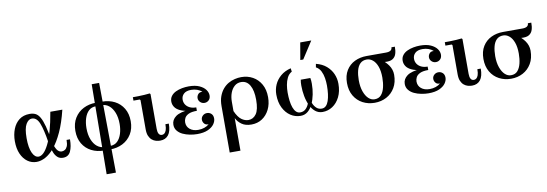

<svg xmlns="http://www.w3.org/2000/svg" viewBox="-67 -1203 5512 1936"><g transform="rotate(-10 2689.5 -235.0)"><path d="M225 5Q173 5 132 -24.5Q91 -54 67 -108.5Q43 -163 43 -238Q43 -306 65 -362Q87 -418 130 -451Q173 -484 238 -484Q272 -484 297 -471.5Q322 -459 341.5 -425.5Q361 -392 377.5 -330.5Q394 -269 409 -171H374Q354 -301 327.5 -367.5Q301 -434 251 -434Q216 -434 190.5 -390.5Q165 -347 165 -248Q165 -151 189.5 -97.5Q214 -44 253 -44Q278 -44 304 -68.5Q330 -93 356 -144.5Q382 -196 405 -276.5Q428 -357 447 -469H570Q538 -338 496 -247Q454 -156 408 -100.5Q362 -45 315 -20Q268 5 225 5ZM494 10Q460 10 439 -8.5Q418 -27 405.5 -55Q393 -83 386.5 -114.5Q380 -146 374 -171H409Q423 -115 442.5 -85Q462 -55 492 -55Q508 -55 523.5 -64Q539 -73 549 -95.5Q559 -118 559 -161H594Q594 -86 571.5 -38Q549 10 494 10Z M777 -242Q777 -175 796.5 -126Q816 -77 848.5 -51Q881 -25 919 -25L914 10Q842 10 785 -19Q728 -48 695 -103Q662 -158 662 -235Q662 -311 696 -366Q730 -421 787 -450Q844 -479 914 -479L909 -444Q864 -444 835 -416.5Q806 -389 791.5 -343Q777 -297 777 -242ZM1114 -227Q1114 -295 1094.5 -343.5Q1075 -392 1043 -418Q1011 -444 972 -444L977 -479Q1050 -479 1106.5 -450Q1163 -421 1196 -366Q1229 -311 1229 -235Q1229 -158 1195 -103Q1161 -48 1104 -19Q1047 10 977 10L982 -25Q1028 -25 1056.5 -53Q1085 -81 1099.5 -127Q1114 -173 1114 -227ZM897 250 906 -670H982L992 250Z M1488 10Q1467 10 1445 4Q1423 -2 1404.5 -17.5Q1386 -33 1374.5 -59.5Q1363 -86 1363 -128V-427L1356 -434H1292V-469Q1318 -469 1348.5 -469.5Q1379 -470 1409.5 -472Q1440 -474 1466 -477L1473 -469V-113Q1473 -80 1483.5 -62Q1494 -44 1516 -44Q1529 -44 1540.5 -52.5Q1552 -61 1560 -82.5Q1568 -104 1568 -144H1603Q1603 -66 1573 -28Q1543 10 1488 10Z M1646 -124Q1646 -174 1690.5 -207Q1735 -240 1839 -247L1837 -234Q1775 -241 1737.5 -258.5Q1700 -276 1683 -302Q1666 -328 1666 -358Q1666 -391 1684 -414.5Q1702 -438 1731.5 -452Q1761 -466 1796 -472.5Q1831 -479 1865 -479Q1931 -479 1973.5 -459.5Q2016 -440 2036.5 -411.5Q2057 -383 2057 -353Q2057 -322 2038.5 -304.5Q2020 -287 1995 -287Q1969 -287 1951 -304.5Q1933 -322 1933 -346Q1933 -368 1948 -386Q1963 -404 1992 -401Q1972 -420 1943.5 -430Q1915 -440 1883 -440Q1833 -440 1807.5 -416.5Q1782 -393 1782 -357Q1782 -328 1797 -305.5Q1812 -283 1839 -270Q1866 -257 1904 -257V-222Q1848 -222 1818.5 -207.5Q1789 -193 1778 -171.5Q1767 -150 1767 -128Q1767 -84 1799.5 -57Q1832 -30 1886 -30Q1919 -30 1948 -40Q1977 -50 1997 -68Q1968 -66 1953 -84Q1938 -102 1938 -124Q1938 -148 1956 -165Q1974 -182 2000 -182Q2025 -182 2043.5 -165Q2062 -148 2062 -116Q2062 -87 2041.5 -58Q2021 -29 1978 -9.5Q1935 10 1867 10Q1832 10 1793 2.5Q1754 -5 1721 -20.5Q1688 -36 1667 -62Q1646 -88 1646 -124Z M2402 -479Q2467 -479 2519.5 -450Q2572 -421 2603.5 -366Q2635 -311 2635 -233Q2635 -162 2607.5 -107Q2580 -52 2532.5 -21Q2485 10 2423 10Q2362 10 2324 -17Q2286 -44 2267 -83V-155Q2295 -91 2329.5 -65.5Q2364 -40 2401 -40Q2450 -40 2481 -83.5Q2512 -127 2512 -228Q2512 -324 2481 -377Q2450 -430 2393 -430Q2353 -430 2325 -405.5Q2297 -381 2282 -340.5Q2267 -300 2267 -250V250H2157V-224Q2157 -282 2172.5 -324.5Q2188 -367 2213.5 -397Q2239 -427 2270.5 -445Q2302 -463 2336.5 -471Q2371 -479 2402 -479Z M3151 10Q3109 10 3077.5 -15.5Q3046 -41 3025.5 -84.5Q3005 -128 2995 -181Q2985 -234 2985 -289Q2985 -303 2986 -320Q2987 -337 2990 -349H3039V-220Q3039 -191 3044 -157.5Q3049 -124 3061.5 -94Q3074 -64 3095.5 -44.5Q3117 -25 3149 -25Q3174 -25 3191.5 -42Q3209 -59 3219.5 -89.5Q3230 -120 3235 -159.5Q3240 -199 3240 -245Q3240 -282 3234 -321Q3228 -360 3211.5 -393.5Q3195 -427 3162 -445L3168 -480Q3232 -464 3273.5 -428Q3315 -392 3336 -344.5Q3357 -297 3357 -243Q3357 -165 3328.5 -108Q3300 -51 3253.5 -20.5Q3207 10 3151 10ZM2927 10Q2871 10 2824.5 -20.5Q2778 -51 2749.5 -108Q2721 -165 2721 -243Q2721 -297 2742 -344.5Q2763 -392 2805 -428Q2847 -464 2910 -480L2915 -445Q2883 -427 2866.5 -393.5Q2850 -360 2843.5 -321Q2837 -282 2837 -245Q2837 -199 2842 -159.5Q2847 -120 2858 -89.5Q2869 -59 2886.5 -42Q2904 -25 2928 -25Q2961 -25 2982.5 -44.5Q3004 -64 3016.5 -94Q3029 -124 3034 -157.5Q3039 -191 3039 -220V-349H3088Q3091 -337 3092 -320Q3093 -303 3093 -289Q3093 -234 3082.5 -181Q3072 -128 3051.5 -84.5Q3031 -41 3000 -15.5Q2969 10 2927 10ZM3020 -545 3050 -720H3163L3050 -545Z M3685 -469H3883Q3947 -469 3947 -512H3982Q3983 -472 3973 -439.5Q3963 -407 3935 -390Q3907 -373 3853 -378L3804 -383ZM3565 -242Q3565 -175 3582.5 -126Q3600 -77 3628 -51Q3656 -25 3690 -25L3685 10Q3618 10 3563 -19Q3508 -48 3475.5 -103Q3443 -158 3443 -235Q3443 -311 3475.5 -363.5Q3508 -416 3563 -442.5Q3618 -469 3685 -469L3680 -434Q3638 -434 3612.5 -409Q3587 -384 3576 -340.5Q3565 -297 3565 -242ZM3804 -227Q3804 -295 3787 -341Q3770 -387 3741.5 -410.5Q3713 -434 3680 -434L3685 -469Q3752 -450 3806.5 -415.5Q3861 -381 3893.5 -335Q3926 -289 3926 -235Q3926 -158 3893.5 -103Q3861 -48 3806.5 -19Q3752 10 3685 10L3690 -25Q3733 -25 3757.5 -53Q3782 -81 3793 -127Q3804 -173 3804 -227Z M4015 -124Q4015 -174 4059.5 -207Q4104 -240 4208 -247L4206 -234Q4144 -241 4106.5 -258.5Q4069 -276 4052 -302Q4035 -328 4035 -358Q4035 -391 4053 -414.5Q4071 -438 4100.5 -452Q4130 -466 4165 -472.5Q4200 -479 4234 -479Q4300 -479 4342.5 -459.5Q4385 -440 4405.5 -411.5Q4426 -383 4426 -353Q4426 -322 4407.5 -304.5Q4389 -287 4364 -287Q4338 -287 4320 -304.5Q4302 -322 4302 -346Q4302 -368 4317 -386Q4332 -404 4361 -401Q4341 -420 4312.5 -430Q4284 -440 4252 -440Q4202 -440 4176.5 -416.5Q4151 -393 4151 -357Q4151 -328 4166 -305.5Q4181 -283 4208 -270Q4235 -257 4273 -257V-222Q4217 -222 4187.5 -207.5Q4158 -193 4147 -171.5Q4136 -150 4136 -128Q4136 -84 4168.5 -57Q4201 -30 4255 -30Q4288 -30 4317 -40Q4346 -50 4366 -68Q4337 -66 4322 -84Q4307 -102 4307 -124Q4307 -148 4325 -165Q4343 -182 4369 -182Q4394 -182 4412.5 -165Q4431 -148 4431 -116Q4431 -87 4410.5 -58Q4390 -29 4347 -9.5Q4304 10 4236 10Q4201 10 4162 2.5Q4123 -5 4090 -20.5Q4057 -36 4036 -62Q4015 -88 4015 -124Z M4682 10Q4661 10 4639 4Q4617 -2 4598.5 -17.5Q4580 -33 4568.5 -59.5Q4557 -86 4557 -128V-427L4550 -434H4486V-469Q4512 -469 4542.5 -469.5Q4573 -470 4603.5 -472Q4634 -474 4660 -477L4667 -469V-113Q4667 -80 4677.5 -62Q4688 -44 4710 -44Q4723 -44 4734.5 -52.5Q4746 -61 4754 -82.5Q4762 -104 4762 -144H4797Q4797 -66 4767 -28Q4737 10 4682 10Z M5082 -469H5280Q5344 -469 5344 -512H5379Q5380 -472 5370 -439.5Q5360 -407 5332 -390Q5304 -373 5250 -378L5201 -383ZM4962 -242Q4962 -175 4979.5 -126Q4997 -77 5025 -51Q5053 -25 5087 -25L5082 10Q5015 10 4960 -19Q4905 -48 4872.5 -103Q4840 -158 4840 -235Q4840 -311 4872.5 -363.5Q4905 -416 4960 -442.5Q5015 -469 5082 -469L5077 -434Q5035 -434 5009.5 -409Q4984 -384 4973 -340.5Q4962 -297 4962 -242ZM5201 -227Q5201 -295 5184 -341Q5167 -387 5138.5 -410.5Q5110 -434 5077 -434L5082 -469Q5149 -450 5203.5 -415.5Q5258 -381 5290.5 -335Q5323 -289 5323 -235Q5323 -158 5290.5 -103Q5258 -48 5203.5 -19Q5149 10 5082 10L5087 -25Q5130 -25 5154.5 -53Q5179 -81 5190 -127Q5201 -173 5201 -227Z"/></g></svg>

Font: Brygada 1918 SemiBold
Style: Regular
Weight: 600
Designer: Mateusz Machalski | Borys Kosmynka | Przemek Hoffer
Foundry: NIEPODLEGLA 2018
Version: Version 3.006